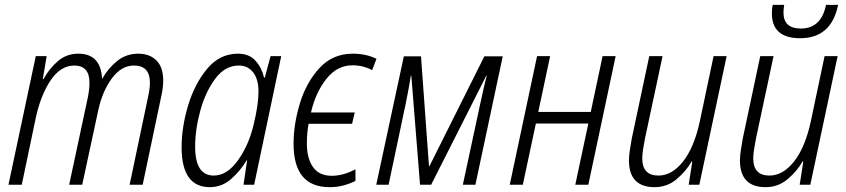

<svg xmlns="http://www.w3.org/2000/svg" viewBox="-20 -764 3499 794"><path d="M15 0H70L127 -272Q147 -368 188.5 -430.5Q230 -493 287 -493Q350 -493 350 -422Q350 -394 343 -360L266 0H320L387 -311Q404 -388 443 -440.5Q482 -493 534 -493Q600 -493 600 -422Q600 -396 591 -357L516 0H570L645 -357Q655 -399 655 -431Q655 -486 627 -514Q599 -542 552 -542Q501 -542 463.5 -511Q426 -480 404 -440H402Q396 -542 304 -542Q254 -542 218 -510Q182 -478 160 -437H157L173 -532H128Z M864 -38Q787 -38 787 -157Q787 -229 808.5 -307Q830 -385 870.5 -439Q911 -493 968 -493Q1005 -493 1027 -464.5Q1049 -436 1049 -386Q1049 -331 1029 -249Q1009 -164 964 -101Q919 -38 864 -38ZM848 10Q897 10 935.5 -23.5Q974 -57 1000 -101H1002L987 0H1031L1143 -532H1099L1075 -443H1072Q1063 -483 1037 -512.5Q1011 -542 964 -542Q889 -542 837 -480Q785 -418 758 -328Q731 -238 731 -155Q731 10 848 10Z M1343 10Q1374 10 1401.5 2.5Q1429 -5 1450 -16V-64Q1399 -37 1352 -37Q1300 -37 1274.5 -73Q1249 -109 1249 -171Q1249 -214 1256 -252H1436L1447 -299H1266Q1285 -381 1329.5 -437.5Q1374 -494 1438 -494Q1481 -494 1519 -474L1537 -521Q1493 -542 1439 -542Q1356 -542 1301.5 -483Q1247 -424 1220.5 -337.5Q1194 -251 1194 -169Q1194 10 1343 10Z M1536 0H1587L1659 -341Q1665 -371 1670 -398Q1675 -425 1679 -451H1681L1717 0H1763L1991 -451H1993Q1985 -421 1979 -393.5Q1973 -366 1966 -335L1894 0H1946L2059 -531H1983L1756 -77H1754L1721 -531H1650Z M2088 0 2201 -532H2255L2206 -301H2423L2472 -532H2526L2413 0H2359L2413 -253H2196L2142 0Z M2687 10Q2739 10 2778 -23Q2817 -56 2840 -96H2843L2828 0H2872L2985 -532H2931L2874 -262Q2851 -155 2805 -96.5Q2759 -38 2703 -38Q2636 -38 2636 -109Q2636 -126 2639.5 -147Q2643 -168 2647 -190L2720 -532H2665L2593 -193Q2589 -170 2585 -145Q2581 -120 2581 -101Q2581 10 2687 10Z M3146 10Q3198 10 3237 -23Q3276 -56 3299 -96H3302L3287 0H3331L3444 -532H3390L3333 -262Q3310 -155 3264 -96.5Q3218 -38 3162 -38Q3095 -38 3095 -109Q3095 -126 3098.5 -147Q3102 -168 3106 -190L3179 -532H3124L3052 -193Q3048 -170 3044 -145Q3040 -120 3040 -101Q3040 10 3146 10ZM3289 -606Q3418 -606 3446 -744H3396Q3376 -646 3292 -646Q3220 -646 3220 -712Q3220 -720 3221 -728.5Q3222 -737 3223 -744H3176Q3172 -731 3172 -709Q3172 -606 3289 -606Z"/></svg>

Font: Noto Sans Display SemiCondensed Light
Style: Italic
Weight: 300
Width: 4
Italic angle: -12°
Designer: Monotype Design Team
Foundry: Monotype Imaging Inc.
Version: Version 1.900